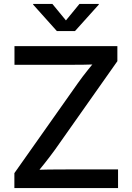

<svg xmlns="http://www.w3.org/2000/svg" viewBox="-20 -964 676 984"><path d="M53.7 0V-76.7L378.9 -537.6Q402.8 -571.3 429.9 -605Q457 -638.7 484.9 -672.4L496.1 -635.7Q450.7 -632.8 404.8 -632.3Q358.9 -631.8 313.5 -631.8H54.2V-727.5H581.5V-650.4L262.2 -197.3Q236.3 -161.6 208 -126Q179.7 -90.3 150.9 -55.2L139.6 -91.8Q185.5 -94.7 231.2 -95.2Q276.9 -95.7 322.8 -95.7H585V0ZM248.5 -943.8 317.9 -859.4 387.2 -943.8H486.3V-940.4L364.3 -804.7H271.5L149.9 -940.4V-943.8Z"/></svg>

Font: Inter 18pt Medium
Style: Regular
Weight: 500
Designer: Rasmus Andersson
Foundry: rsms
Version: Version 4.001;git-66647c0bb